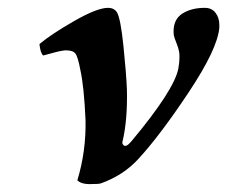

<svg xmlns="http://www.w3.org/2000/svg" viewBox="-20 -462 582 492"><path d="M186 -282.2Q179.7 -316.4 173.3 -324.7Q167 -333 148.9 -333Q143.1 -333 140.1 -332Q132.3 -331.5 90.8 -319.8Q83.5 -325.7 81.1 -349.1Q111.3 -374.5 170.2 -408.2Q229 -441.9 256.8 -441.9Q272.5 -441.9 279.8 -430.2Q289.1 -414.6 296.4 -343.3Q303.7 -272 305.2 -232.9Q307.1 -154.8 293.9 -99.1Q292.5 -94.2 295.9 -90.8Q302.2 -82.5 316.9 -100.1Q425.8 -230.5 437 -286.1Q439.9 -302.7 439.9 -314.9Q439.9 -325.2 439 -329.1Q437.5 -338.4 432.4 -351.1Q427.2 -363.8 425.8 -370.1Q424.8 -374 424.8 -381.8Q424.8 -413.1 447.8 -427.5Q470.7 -441.9 504.9 -441.9Q522.5 -441.9 532.2 -429.2Q542 -416.5 542 -398.9V-390.1Q536.6 -335.4 463.6 -225.6Q390.6 -115.7 335 -55.2Q296.9 -13.2 238.8 7.8Q233.9 9.8 209 9.8Q188 9.8 178.2 0Q200.7 -73.7 199.2 -153.8Q195.3 -240.7 186 -282.2Z"/></svg>

Font: Common Serif
Style: Bold Italic
Weight: 700
Italic angle: -12°
Designer: Philipp H. Poll, Khaled Hosny
Foundry: Stefan Peev, Context Ltd.
Version: Version 1.026